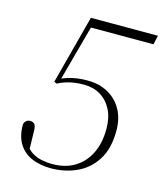

<svg xmlns="http://www.w3.org/2000/svg" viewBox="-102 -727 696 816"><g transform="rotate(15 246.0 -319.0)"><path d="M197 12Q152 12 115 -3Q78 -18 56.5 -51.5Q35 -85 35 -138Q38 -149 45 -154.5Q52 -160 62 -160Q74 -160 81 -152Q88 -144 88 -123L90 -32L78 -59Q92 -39 111 -27.5Q130 -16 153 -11.5Q176 -7 199 -7Q256 -7 297 -32Q338 -57 360.5 -102.5Q383 -148 383 -211Q383 -260 365 -295Q347 -330 315.5 -349Q284 -368 243 -368Q209 -368 181 -361.5Q153 -355 129 -342L117 -347L197 -650H492L483 -610H199L213 -629L138 -353L129 -361Q147 -371 166.5 -377Q186 -383 207.5 -386Q229 -389 252 -389Q305 -389 344 -367Q383 -345 404.5 -306Q426 -267 426 -214Q426 -135 394 -85Q362 -35 310 -11.5Q258 12 197 12Z"/></g></svg>

Font: Source Serif 4 48pt Light
Style: Italic
Weight: 300
Italic angle: -12°
Designer: Frank Grießhammer
Foundry: Adobe Systems Incorporated
Version: Version 4.004;hotconv 1.0.116;makeotfexe 2.5.65601